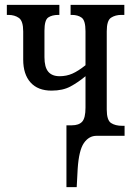

<svg xmlns="http://www.w3.org/2000/svg" viewBox="-20 -556 557 786"><path d="M252 210V-43H274Q303 -43 316.5 -58Q330 -73 330 -115V-244Q300 -219 268.5 -202Q237 -185 191 -185Q135 -185 105 -218.5Q75 -252 75 -312V-427Q75 -470 57.5 -482.5Q40 -495 14 -495H8V-536H223V-495H219Q193 -495 177.5 -484.5Q162 -474 162 -430V-322Q162 -281 177.5 -262.5Q193 -244 224 -244Q252 -244 276 -254.5Q300 -265 330 -289V-428Q330 -472 314.5 -483.5Q299 -495 274 -495H269V-536H489V-495H477Q452 -495 434.5 -483.5Q417 -472 417 -428V-108Q417 -64 434.5 -52.5Q452 -41 480 -41H490V0H375Q344 0 323.5 29.5Q303 59 298 135L294 210Z"/></svg>

Font: Noto Serif ExtraCondensed
Style: Regular
Weight: 400
Width: 2
Designer: Monotype Design Team
Foundry: Monotype Imaging Inc.
Version: Version 2.015